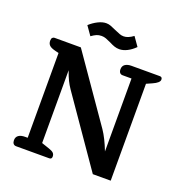

<svg xmlns="http://www.w3.org/2000/svg" viewBox="-153 -1023 1116 1160"><g transform="rotate(20 405.5 -442.5)"><path d="M395 -784Q376 -793 362.5 -798Q349 -803 334 -803Q316 -803 302 -797Q288 -791 270 -778L230 -835Q254 -857 282 -871Q310 -885 334 -885Q349 -885 362.5 -880Q376 -875 398 -865Q421 -855 433 -850.5Q445 -846 459 -846Q487 -846 520 -871L560 -814Q536 -790 510 -777Q484 -764 460 -764Q444 -764 429 -769Q414 -774 395 -784ZM76 0Q64 0 57.5 -8Q51 -16 51 -30Q51 -51 66 -61.5Q81 -72 107 -72H124V-617L104 -622Q74 -629 62.5 -640Q51 -651 51 -670Q51 -683 56.5 -689Q62 -695 70 -695H239L530 -276Q562 -229 591 -154V-623H534Q522 -623 515.5 -631Q509 -639 509 -653Q509 -674 524 -684.5Q539 -695 564 -695H747Q763 -695 763 -678Q763 -658 720 -639L684 -623V0H569L267 -436Q252 -458 241 -480.5Q230 -503 217 -540V-72L267 -55Q288 -48 296.5 -39.5Q305 -31 305 -17Q305 0 289 0Z"/></g></svg>

Font: Maitree Semibold
Style: Regular
Weight: 600
Designer: CadsonDemak Team
Foundry: CadsonDemak
Version: Version 1.010